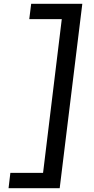

<svg xmlns="http://www.w3.org/2000/svg" viewBox="-20 -791 494 1010"><path d="M25 199 34.5 118.5H206.5L305 -690.5H134L144 -771H413L294 199Z"/></svg>

Font: Expletus Sans Medium
Style: Italic
Weight: 500
Italic angle: -7°
Version: Version 7.500